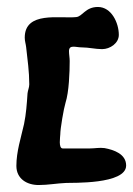

<svg xmlns="http://www.w3.org/2000/svg" viewBox="-20 -622 382 551"><path d="M261 -602C225 -602 217 -575 199 -573C152 -568 51 -591 51 -514C51 -504 54 -496 55 -487C59 -451 64 -416 64 -380C64 -371 60 -363 59 -354C57 -324 55 -295 49 -266C40 -226 27 -187 27 -146C27 -109 57 -91 91 -91C118 -91 144 -96 170 -97C184 -98 342 -92 342 -147C342 -180 307 -192 280 -197C266 -199 252 -196 238 -196H160C147 -196 153 -230 153 -236C153 -253 163 -311 168 -327C178 -358 180 -415 180 -447C180 -456 178 -466 178 -475C178 -495 197 -486 215 -486C234 -486 254 -481 273 -481C296 -481 321 -498 321 -522C321 -556 300 -602 261 -602Z"/></svg>

Font: ChillLongCangKaiShu ExtraBold
Style: Regular
Weight: 800
Version: Version 3.500;Glyphs 3.1.1 (3135)